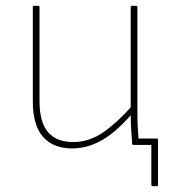

<svg xmlns="http://www.w3.org/2000/svg" viewBox="-20 -499 593 661"><path d="M505 142Q504 142 502.5 140.5Q501 139 501 138V0H443L456 -22H520Q522 -22 523 -21Q524 -20 524 -18V138Q524 139 523 140.5Q522 142 520 142ZM229 12Q163 12 128 -28Q93 -68 93 -150V-475Q93 -479 97 -479H112Q116 -479 116 -475V-151Q116 -79 145 -44.5Q174 -10 232 -10Q287 -10 336 -44Q385 -78 435 -135V-108Q401 -68 367 -41Q333 -14 298.5 -1Q264 12 229 12ZM439 0Q436 0 435 -4Q433 -30 431.5 -55.5Q430 -81 430 -108V-120V-475Q430 -479 433 -479H449Q453 -479 453 -475V-111Q453 -83 454.5 -57Q456 -31 458 -4Q458 0 454 0Z"/></svg>

Font: Sofia Sans Thin
Style: Regular
Weight: 250
Designer: Botio Nikoltchev, Ani Petrova
Foundry: lettersoup
Version: Version 4.101